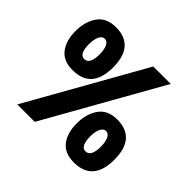

<svg xmlns="http://www.w3.org/2000/svg" viewBox="-169 -882 1074 1074"><g transform="rotate(45 368.5 -345.0)"><path d="M505 -164Q505 -84 545 -84Q588 -84 588 -164Q588 -200 577.5 -223Q567 -246 547 -246Q527 -246 516 -222.5Q505 -199 505 -164ZM545 -336Q693 -336 693 -165Q693 6 543 6Q470 6 435 -39.5Q400 -85 400 -160.5Q400 -236 435.5 -286Q471 -336 545 -336ZM135 -524Q135 -444 175 -444Q218 -444 218 -524Q218 -560 207.5 -583Q197 -606 177 -606Q157 -606 146 -582.5Q135 -559 135 -524ZM175 -696Q323 -696 323 -525Q323 -354 173 -354Q100 -354 65 -399.5Q30 -445 30 -520.5Q30 -596 65.5 -646Q101 -696 175 -696ZM616 -688 228 0H90L478 -688Z"/></g></svg>

Font: Gudea
Style: Bold
Weight: 700
Designer: Agustina Mingote
Foundry: Agustina Mingote
Version: Version 1.002